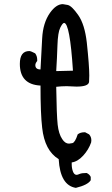

<svg xmlns="http://www.w3.org/2000/svg" viewBox="-20 -786 540 929"><path d="M347 123Q271 111 264 -16Q196 -57 184 -168Q176 -235 176 -372Q76 -377 76 -477Q76 -539 122 -539Q129 -539 150 -528Q160 -515 160 -497V-491Q151 -480 151 -471Q151 -450 176 -450Q180 -524 184 -600Q188 -676 222 -724Q252 -766 284 -766Q288 -766 307.5 -762Q327 -758 358.5 -713Q390 -668 400 -580Q412 -468 412 -421L411 -391Q410 -367 350 -367L303 -369Q277 -369 252 -366Q254 -228 259 -183Q264 -138 281 -113Q295 -91 314 -91Q317 -91 330 -93.5Q343 -96 356 -136Q369 -146 388 -146H392L411 -136Q422 -124 422 -107L421 -97Q409 -62 382.5 -33Q356 -4 327 0V9Q327 28 333 44Q339 60 351 60Q355 60 365.5 55.5Q376 51 399 51Q413 57 419 70V86Q405 109 347 123ZM252 -442 333 -444Q318 -675 290 -675Q283 -675 271.5 -652Q260 -629 258 -567Q256 -505 252 -442Z"/></svg>

Font: Xiaolai Mono SC
Style: Regular
Weight: 400
Monospace: yes
Designer: LXGW / Nozomi Seto
Version: Version 3.113;September 30, 2024